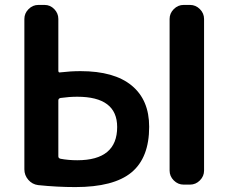

<svg xmlns="http://www.w3.org/2000/svg" viewBox="-20 -750 928 780"><path d="M726 0Q703 0 686 -17Q669 -34 669 -57V-673Q669 -696 686 -713Q703 -730 726 -730H752Q775 -730 792 -713Q809 -696 809 -673V-57Q809 -34 792 -17Q775 0 752 0ZM217 -342V-115Q217 -107 226 -105Q258 -99 294 -99Q456 -99 456 -234Q456 -357 294 -357Q261 -357 226 -352Q217 -350 217 -342ZM135 2Q111 -1 95 -19.5Q79 -38 79 -62V-673Q79 -696 96 -713Q113 -730 136 -730H161Q184 -730 200.5 -713Q217 -696 217 -673V-463Q217 -454 225 -456Q267 -461 307 -461Q444 -461 515 -402.5Q586 -344 586 -235Q586 -109 514 -49.5Q442 10 286 10Q212 10 135 2Z"/></svg>

Font: Rounded Mplus 1c Bold
Style: Bold
Weight: 700
Version: Version 1.059.20150529